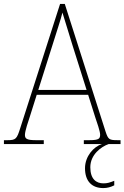

<svg xmlns="http://www.w3.org/2000/svg" viewBox="-23 -734 634 978"><path d="M-3 0H200V-20H158C111 -20 104 -29 104 -47C104 -67 122 -119 129 -140L164 -251H426L463 -134C470 -113 487 -66 487 -48C487 -28 481 -20 433 -20H404V0H496C454 13 410 62 410 123C410 189 445 224 503 224C524 224 541 219 559 210V187C536 196 524 200 504 200C468 200 437 179 437 118C437 53 493 13 530 0H591V-20H575C533 -20 528 -24 515 -63L307 -714H283L80 -81C63 -27 58 -20 16 -20H-3ZM172 -276 247 -513C262 -563 288 -638 295 -670C307 -631 328 -563 347 -501L418 -276Z"/></svg>

Font: Noto Serif SemiCondensed Thin
Style: Regular
Weight: 100
Width: 4
Designer: Monotype Design Team
Foundry: Monotype Imaging Inc.
Version: Version 2.015